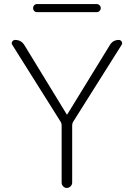

<svg xmlns="http://www.w3.org/2000/svg" viewBox="-20 -927 650 947"><path d="M280 -325 41 -705Q35 -713 40 -721.5Q45 -730 55 -730Q84 -730 100 -705L309 -363Q309 -362 311 -362Q312 -362 312 -363L522 -705Q537 -730 566 -730Q575 -730 580 -722Q585 -714 580 -706L340 -325Q336 -318 336 -309V-26Q336 -16 328 -8Q320 0 309.5 0Q299 0 291.5 -8Q284 -16 284 -26V-309Q284 -318 280 -325ZM163 -907H457Q465 -907 471 -901Q477 -895 477 -887Q477 -879 471 -873Q465 -867 457 -867H163Q154 -867 148.5 -873Q143 -879 143 -887Q143 -895 148.5 -901Q154 -907 163 -907Z"/></svg>

Font: Rounded Mplus 1c Light
Style: Regular
Weight: 300
Version: Version 1.059.20150529